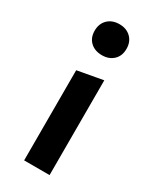

<svg xmlns="http://www.w3.org/2000/svg" viewBox="-172 -706 619 758"><g transform="rotate(30 137.0 -327.0)"><path d="M79 0V-411L195 -432V0ZM137 -513Q104 -513 84 -532Q64 -551 64 -583Q64 -615 84 -634.5Q104 -654 137 -654Q169 -654 189 -634.5Q209 -615 209 -583Q209 -551 189 -532Q169 -513 137 -513Z"/></g></svg>

Font: Ysabeau Office
Style: Bold
Weight: 700
Designer: Christian Thalmann (Catharsis Fonts)
Version: Version 2.001;gftools[0.9.30]; featfreeze: tnum,lnum,ss02